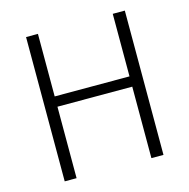

<svg xmlns="http://www.w3.org/2000/svg" viewBox="-107 -833 923 937"><g transform="rotate(-15 355.0 -364.5)"><path d="M106 0H166V-361H544V0H605V-729H544V-413H166V-729H106Z"/></g></svg>

Font: Noto Sans CJK SC Light
Style: Regular
Weight: 300
Designer: Ryoko NISHIZUKA 西塚涼子 (kana, bopomofo & ideographs); Paul D. Hunt (Latin, Greek & Cyrillic); Sandoll Communications 산돌커뮤니
Foundry: Adobe
Version: Version 2.004;hotconv 1.0.118;makeotfexe 2.5.65603